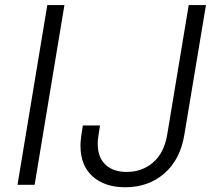

<svg xmlns="http://www.w3.org/2000/svg" viewBox="-20 -748 869 777"><path d="M240.7 -727.5 120.1 0H50.8L171.4 -727.5ZM486.8 9.8Q403.8 9.8 354.7 -34.2Q305.7 -78.1 305.7 -158.2Q305.7 -165 306.2 -174.1Q306.6 -183.1 308.8 -198.5Q311 -213.9 315.4 -240.2H384.8Q380.9 -215.3 378.7 -201.4Q376.5 -187.5 376 -179.9Q375.5 -172.4 375.5 -166.5Q375.5 -111.8 406.5 -82Q437.5 -52.2 492.7 -52.2Q555.7 -52.2 600.1 -91.1Q644.5 -129.9 656.7 -203.1L743.7 -727.5H813.5L726.1 -203.1Q710 -103 645.5 -46.6Q581.1 9.8 486.8 9.8Z"/></svg>

Font: Inter Light
Style: Italic
Weight: 300
Italic angle: -9.3988°
Designer: Rasmus Andersson
Foundry: rsms
Version: Version 4.001;git-66647c0bb